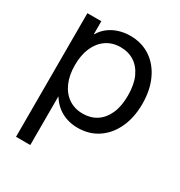

<svg xmlns="http://www.w3.org/2000/svg" viewBox="-172 -645 908 968"><g transform="rotate(30 282.5 -160.5)"><path d="M61.5 204.1V-515.6H142.6V-439.5H143.6Q160.2 -468.3 185.5 -487.3Q210.9 -506.3 242.2 -515.9Q273.4 -525.4 306.6 -525.4Q374 -525.4 424.3 -491.7Q474.6 -458 502.4 -397.7Q530.3 -337.4 530.3 -257.8Q530.3 -178.7 502.4 -118.4Q474.6 -58.1 424.3 -24.2Q374 9.8 306.6 9.8Q273.4 9.8 243.7 0.2Q213.9 -9.3 189 -28.8Q164.1 -48.3 145.5 -78.1H144.5V204.1ZM293.9 -64.9Q338.9 -64.9 373 -86.9Q407.2 -108.9 426.8 -151.9Q446.3 -194.8 446.3 -257.8Q446.3 -321.3 426.8 -364.3Q407.2 -407.2 373 -429.2Q338.9 -451.2 293.9 -451.2Q246.1 -451.2 210.9 -427.2Q175.8 -403.3 156.7 -359.9Q137.7 -316.4 137.7 -257.8Q137.7 -199.7 156.7 -156.2Q175.8 -112.8 210.9 -88.9Q246.1 -64.9 293.9 -64.9Z"/></g></svg>

Font: Inter Khmer Looped
Style: Regular
Weight: 400
Designer: Rasmus Andersson, Sovichet Tep
Foundry: Anagata Design
Version: Version 1.000